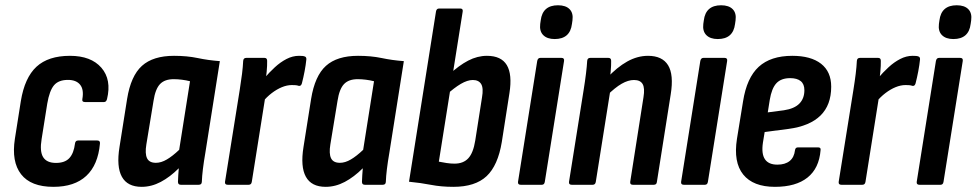

<svg xmlns="http://www.w3.org/2000/svg" viewBox="-20 -716 3784 744"><path d="M186.9 8Q99.6 8 61.7 -40.8Q23.9 -89.5 37.7 -178.3L60.7 -324Q75.5 -415 121.3 -457.4Q167.2 -499.7 251.1 -499.7Q332.8 -499.7 372.9 -453.5Q412.9 -407.3 394.7 -332.1Q391.7 -320.6 383.2 -320.6H309Q296.7 -320.6 299.1 -332.1Q305.7 -369 290.5 -387.7Q275.4 -406.4 243.3 -406.4Q207 -406.4 189.4 -385.7Q171.7 -364.9 163.1 -314.4L141.3 -177.3Q133.3 -129.6 147.1 -107.2Q161 -84.7 197 -84.7Q231.5 -84.7 248.8 -103.4Q266 -122.2 270.6 -159.6Q272 -171.6 282.6 -171.6H356.9Q368.7 -171.6 367.3 -159.6Q359.9 -76.7 314.3 -34.4Q268.8 8 186.9 8Z M528.9 8Q473.9 8 452.3 -31Q430.7 -70 443.1 -146.6L472.5 -332.4Q486.9 -422 530.1 -460.9Q573.2 -499.7 654.4 -499.7Q704.9 -499.7 745.9 -491.1Q786.9 -482.4 831.9 -479.1L775.9 -125Q769.7 -89.3 766.3 -61.3Q762.9 -33.4 762.1 -11.4Q761.7 0 750.1 0H680.6Q669.6 0 669.6 -11.4Q669.8 -23.6 670.8 -37Q671.8 -50.4 672.8 -64Q639 -30.2 603 -11.1Q566.9 8 528.9 8ZM584.2 -85.1Q604.6 -85.1 626.6 -98.1Q648.6 -111 674.3 -135.5L716.3 -401.2Q701.5 -405 684.9 -407.1Q668.4 -409.2 653.1 -409.2Q618.2 -409.2 600.1 -390.2Q581.9 -371.1 574.9 -325.2L547.1 -156.1Q541.3 -121 549.7 -103.1Q558.1 -85.1 584.2 -85.1Z M862.3 0Q850.5 0 851.9 -11.4L908.9 -367.4Q914.5 -402.4 917.9 -430.1Q921.3 -457.8 922.3 -479.8Q923.1 -491.7 934.3 -491.7H1004.8Q1015.2 -491.7 1015.2 -480.4Q1015.6 -462.4 1013.3 -437.7Q1011 -413.1 1008.4 -394.9L1011.5 -362.6L955.7 -11.4Q953.9 0 943.7 0ZM996.4 -319.6 1004.4 -413.1Q1023.4 -435.3 1044.9 -455.2Q1066.4 -475.1 1090.2 -487.4Q1114 -499.7 1138.6 -499.7Q1146.8 -499.7 1151.9 -499.2Q1157 -498.7 1160.4 -497.4Q1167.9 -495.2 1167.1 -485.6Q1165 -464.6 1160.3 -439.8Q1155.6 -415 1149.8 -392.8Q1146.4 -381.2 1137.2 -383.4Q1131.6 -385.4 1125.5 -385.9Q1119.4 -386.4 1111 -386.4Q1092.2 -386.4 1072.3 -378.2Q1052.4 -370 1033 -355.2Q1013.6 -340.4 996.4 -319.6Z M1241.9 8Q1186.9 8 1165.3 -31Q1143.7 -70 1156.1 -146.6L1185.5 -332.4Q1199.9 -422 1243.1 -460.9Q1286.2 -499.7 1367.4 -499.7Q1417.9 -499.7 1458.9 -491.1Q1499.9 -482.4 1544.9 -479.1L1488.9 -125Q1482.7 -89.3 1479.3 -61.3Q1475.9 -33.4 1475.1 -11.4Q1474.7 0 1463.1 0H1393.6Q1382.6 0 1382.6 -11.4Q1382.8 -23.6 1383.8 -37Q1384.8 -50.4 1385.8 -64Q1352 -30.2 1316 -11.1Q1279.9 8 1241.9 8ZM1297.2 -85.1Q1317.6 -85.1 1339.6 -98.1Q1361.6 -111 1387.3 -135.5L1429.3 -401.2Q1414.5 -405 1397.9 -407.1Q1381.4 -409.2 1366.1 -409.2Q1331.2 -409.2 1313.1 -390.2Q1294.9 -371.1 1287.9 -325.2L1260.1 -156.1Q1254.3 -121 1262.7 -103.1Q1271.1 -85.1 1297.2 -85.1Z M1736.9 8Q1689.7 8 1650.1 0.3Q1610.5 -7.4 1564.9 -11.8L1669.5 -671.6Q1671.5 -683 1681.5 -683H1763.6Q1774.9 -683 1772.9 -671L1680.5 -89.6Q1694.5 -86.7 1710.4 -84.3Q1726.2 -81.9 1741.1 -81.9Q1775.6 -81.9 1794.7 -102.7Q1813.9 -123.5 1821.5 -171L1847.7 -338.1Q1854.1 -374.4 1844.6 -390.2Q1835.1 -406 1812.2 -406Q1791.4 -406 1765.6 -390.9Q1739.8 -375.7 1708.5 -347.2L1720.1 -426.7Q1758.1 -462.3 1794 -481Q1829.9 -499.7 1866.9 -499.7Q1922.3 -499.7 1943.9 -463.7Q1965.5 -427.7 1954.1 -355.3L1924.5 -165.8Q1909.5 -74.6 1865.5 -33.3Q1821.4 8 1736.9 8Z M1997.7 0Q1985.9 0 1987.3 -11.4L2061.7 -479.8Q2064.1 -491.7 2073.7 -491.7H2155.7Q2167.5 -491.7 2165.7 -479.8L2091.1 -11.4Q2089.3 0 2079.7 0ZM2129.3 -564.7Q2100.2 -564.7 2085 -580Q2069.9 -595.2 2073.3 -623.2L2075.3 -637.1Q2082.5 -695.6 2142.3 -695.6Q2172.4 -695.6 2187.3 -680.3Q2202.1 -665.1 2198.3 -637.1L2196.3 -623.2Q2189.1 -564.7 2129.3 -564.7Z M2432.1 0Q2420.7 0 2422.1 -11.4L2473.5 -339.3Q2479.3 -374.6 2470.2 -390.3Q2461.1 -406 2436.6 -406Q2414.2 -406 2388.8 -391.4Q2363.4 -376.8 2331.9 -345.6L2332 -413.6Q2370.8 -455.4 2410.4 -477.6Q2450 -499.7 2491.1 -499.7Q2546.3 -499.7 2568.8 -463.2Q2591.3 -426.6 2579.1 -350.8L2525.5 -11.4Q2524.5 0 2513.6 0ZM2195.3 0Q2183.5 0 2184.9 -11.4L2241.5 -366.8Q2247.1 -401.2 2250.7 -430.9Q2254.3 -460.6 2255.3 -479.8Q2256.1 -491.7 2267.3 -491.7H2337.4Q2348.2 -491.7 2348.2 -480.4Q2348.6 -463.4 2346.3 -437.6Q2344 -411.9 2341.4 -393.7L2345.5 -368.9L2288.7 -11.4Q2286.9 0 2276.7 0Z M2629.7 0Q2617.9 0 2619.3 -11.4L2693.7 -479.8Q2696.1 -491.7 2705.7 -491.7H2787.7Q2799.5 -491.7 2797.7 -479.8L2723.1 -11.4Q2721.3 0 2711.7 0ZM2761.3 -564.7Q2732.2 -564.7 2717 -580Q2701.9 -595.2 2705.3 -623.2L2707.3 -637.1Q2714.5 -695.6 2774.3 -695.6Q2804.4 -695.6 2819.3 -680.3Q2834.1 -665.1 2830.3 -637.1L2828.3 -623.2Q2821.1 -564.7 2761.3 -564.7Z M2982.9 8Q2898.4 8 2859.9 -39.8Q2821.5 -87.5 2835.7 -177.9L2859.3 -323.2Q2873.7 -414.6 2920.1 -457.2Q2966.6 -499.7 3050.1 -499.7Q3122.2 -499.7 3161.6 -469Q3200.9 -438.2 3200.9 -380.2Q3200.9 -308.9 3159.3 -268.2Q3117.7 -227.5 3035.8 -216.5L2943.1 -204.5L2936.3 -163.2Q2929.9 -120.1 2944.1 -99Q2958.2 -78 2992.3 -78Q3022.3 -78 3039.9 -92.1Q3057.4 -106.2 3060.6 -133.9Q3062 -144.9 3072 -144.9H3150.1Q3161.7 -144.9 3159.7 -133.9Q3154.1 -63.8 3109 -27.9Q3064 8 2982.9 8ZM2955.1 -280.5 3017.7 -288.7Q3058.2 -294.8 3077.6 -314.6Q3097 -334.4 3097 -366.5Q3097 -390.1 3082.9 -401.6Q3068.8 -413.2 3041.9 -413.2Q3006.8 -413.2 2988.5 -393.4Q2970.1 -373.7 2962.7 -328.4Z M3240.3 0Q3228.5 0 3229.9 -11.4L3286.9 -367.4Q3292.5 -402.4 3295.9 -430.1Q3299.3 -457.8 3300.3 -479.8Q3301.1 -491.7 3312.3 -491.7H3382.8Q3393.2 -491.7 3393.2 -480.4Q3393.6 -462.4 3391.3 -437.7Q3389 -413.1 3386.4 -394.9L3389.5 -362.6L3333.7 -11.4Q3331.9 0 3321.7 0ZM3374.4 -319.6 3382.4 -413.1Q3401.4 -435.3 3422.9 -455.2Q3444.4 -475.1 3468.2 -487.4Q3492 -499.7 3516.6 -499.7Q3524.8 -499.7 3529.9 -499.2Q3535 -498.7 3538.4 -497.4Q3545.9 -495.2 3545.1 -485.6Q3543 -464.6 3538.3 -439.8Q3533.6 -415 3527.8 -392.8Q3524.4 -381.2 3515.2 -383.4Q3509.6 -385.4 3503.5 -385.9Q3497.4 -386.4 3489 -386.4Q3470.2 -386.4 3450.3 -378.2Q3430.4 -370 3411 -355.2Q3391.6 -340.4 3374.4 -319.6Z M3542.7 0Q3530.9 0 3532.3 -11.4L3606.7 -479.8Q3609.1 -491.7 3618.7 -491.7H3700.7Q3712.5 -491.7 3710.7 -479.8L3636.1 -11.4Q3634.3 0 3624.7 0ZM3674.3 -564.7Q3645.2 -564.7 3630 -580Q3614.9 -595.2 3618.3 -623.2L3620.3 -637.1Q3627.5 -695.6 3687.3 -695.6Q3717.4 -695.6 3732.3 -680.3Q3747.1 -665.1 3743.3 -637.1L3741.3 -623.2Q3734.1 -564.7 3674.3 -564.7Z"/></svg>

Font: Sofia Sans Condensed
Style: Italic
Weight: 400
Italic angle: -9°
Designer: Botio Nikoltchev, Ani Petrova
Foundry: lettersoup
Version: Version 4.101